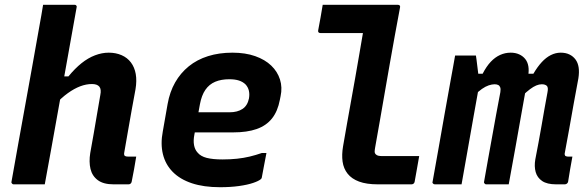

<svg xmlns="http://www.w3.org/2000/svg" viewBox="-20 -770 2440 802"><path d="M160 -750Q185 -750 207 -750Q229 -750 250.5 -750Q272 -750 291 -750Q295 -750 297 -748.5Q299 -747 300 -744.5Q301 -742 300 -739Q287 -665 273.5 -591Q260 -517 247 -443Q234 -369 220.5 -295.5Q207 -222 194 -148Q181 -74 167 0Q146 0 124.5 0Q103 0 81 0Q59 0 37 0Q34 0 32 -1.5Q30 -3 28.5 -5.5Q27 -8 28 -11Q42 -91 56.5 -171Q71 -251 85.5 -331.5Q100 -412 114.5 -492Q129 -572 143 -652Q148 -680 152.5 -705Q157 -730 160 -750ZM434 -550Q464 -550 488 -539.5Q512 -529 527 -509Q542 -489 547 -461Q552 -433 546 -397Q538 -354 530 -310Q522 -266 514.5 -222Q507 -178 499 -133Q498 -128 498.5 -125Q499 -122 501 -119Q503 -118 506 -117Q509 -116 514 -116Q517 -116 519.5 -116Q522 -116 524.5 -116Q527 -116 530 -116H549Q545 -89 540 -63Q535 -37 530 -11Q529 -6 525.5 -3Q522 0 517 0Q512 0 490.5 0Q469 0 454 0Q412 0 388.5 -17.5Q365 -35 358 -64.5Q351 -94 357 -131Q365 -173 371.5 -212.5Q378 -252 385 -291.5Q392 -331 399 -373Q404 -397 395 -408Q386 -419 364 -419Q340 -419 315 -409.5Q290 -400 263.5 -381Q237 -362 210 -333L227 -451H266Q293 -484 320.5 -506Q348 -528 377 -539Q406 -550 434 -550Z M951 -550Q1005 -550 1046 -535.5Q1087 -521 1113 -496Q1139 -471 1149.5 -438Q1160 -405 1152 -368L1149 -353Q1140 -305 1116 -275Q1092 -245 1052 -231Q1012 -217 954 -217Q928 -217 899.5 -217Q871 -217 840 -217Q809 -217 776 -217L718 -211L729 -301Q771 -301 807 -301Q843 -301 875.5 -301Q908 -301 939 -301Q972 -301 993 -315Q1014 -329 1020 -359Q1023 -377 1019.5 -391.5Q1016 -406 1006 -417Q995 -428 978.5 -433.5Q962 -439 938 -439Q904 -439 879 -428.5Q854 -418 838 -395Q822 -372 815 -334L792 -208Q787 -183 790.5 -164Q794 -145 805 -133Q818 -117 843.5 -110.5Q869 -104 909 -104Q942 -104 970 -107Q998 -110 1023 -116Q1048 -122 1074 -131H1093Q1088 -107 1083.5 -81.5Q1079 -56 1074 -31Q1074 -28 1073 -26Q1072 -24 1070 -22Q1061 -14 1037.5 -6Q1014 2 978.5 7Q943 12 899 12Q831 12 781.5 -4.5Q732 -21 701.5 -52Q671 -83 660.5 -126Q650 -169 660 -221L680 -335Q689 -386 711.5 -425.5Q734 -465 768.5 -493Q803 -521 849 -535.5Q895 -550 951 -550Z M1328 -750Q1359 -750 1390.5 -750Q1422 -750 1453.5 -750Q1485 -750 1516.5 -750Q1548 -750 1579.5 -750Q1611 -750 1642 -750Q1645 -750 1647 -749Q1649 -748 1650.5 -745.5Q1652 -743 1651 -739Q1640 -682 1629.5 -623Q1619 -564 1608.5 -505.5Q1598 -447 1588 -388Q1578 -329 1567.5 -270Q1557 -211 1547 -154Q1545 -143 1545 -136.5Q1545 -130 1550 -125Q1554 -121 1560.5 -119.5Q1567 -118 1578 -118Q1597 -118 1621 -118Q1645 -118 1669 -118Q1693 -118 1712 -118H1731Q1726 -91 1721.5 -64Q1717 -37 1712 -11Q1711 -7 1709.5 -5Q1708 -3 1705 -1.5Q1702 0 1699 0Q1690 0 1666.5 0Q1643 0 1613.5 0Q1584 0 1558 0Q1511 0 1480 -11.5Q1449 -23 1432 -44.5Q1415 -66 1411 -95Q1407 -124 1413 -159Q1421 -206 1429.5 -253.5Q1438 -301 1446.5 -348.5Q1455 -396 1463.5 -443.5Q1472 -491 1480 -538.5Q1488 -586 1496 -632H1477Q1452 -632 1424.5 -632Q1397 -632 1370.5 -632Q1344 -632 1318 -632Q1313 -632 1310.5 -635Q1308 -638 1309 -643Q1314 -670 1319 -697Q1324 -724 1328 -750Z M1881 -538Q1892 -538 1902.5 -538Q1913 -538 1924 -538Q1935 -538 1946 -538Q1957 -538 1968 -538Q1968 -538 1970.5 -520.5Q1973 -503 1975.5 -480Q1978 -457 1980.5 -439.5Q1983 -422 1983 -422Q1971 -356 1958.5 -285.5Q1946 -215 1933.5 -144Q1921 -73 1908 0Q1894 0 1880 0Q1866 0 1851.5 0Q1837 0 1823.5 0Q1810 0 1796 0Q1794 0 1792 -1Q1790 -2 1788.5 -3.5Q1787 -5 1786.5 -7Q1786 -9 1787 -11Q1800 -83 1812.5 -154Q1825 -225 1837.5 -296Q1850 -367 1863 -438Q1868 -465 1872.5 -490Q1877 -515 1881 -538ZM2113 -550Q2133 -550 2148.5 -543Q2164 -536 2174 -523.5Q2184 -511 2187 -493Q2190 -475 2186 -452Q2180 -419 2172.5 -376Q2165 -333 2155 -278Q2145 -223 2133 -154Q2121 -85 2105 0Q2090 0 2074 0Q2058 0 2042.5 0Q2027 0 2011 0Q2008 0 2006 -1.5Q2004 -3 2002.5 -5.5Q2001 -8 2002 -11Q2010 -57 2018.5 -104Q2027 -151 2035.5 -198Q2044 -245 2052.5 -292Q2061 -339 2070 -385Q2072 -398 2069.5 -405Q2067 -412 2061 -415Q2055 -418 2046 -418Q2035 -418 2021.5 -413.5Q2008 -409 1993 -398.5Q1978 -388 1960 -370L1965 -462H1996Q2012 -493 2030 -512Q2048 -531 2069 -540.5Q2090 -550 2113 -550ZM2322 -550Q2343 -550 2358.5 -542.5Q2374 -535 2384 -521.5Q2394 -508 2397 -488.5Q2400 -469 2396 -443Q2386 -390 2376.5 -337.5Q2367 -285 2358 -233.5Q2349 -182 2339 -130Q2338 -126 2339 -124Q2340 -122 2341 -119Q2343 -118 2345.5 -117Q2348 -116 2351 -116Q2354 -116 2356.5 -116Q2359 -116 2361 -116H2371Q2366 -89 2361.5 -63Q2357 -37 2353 -11Q2352 -6 2348 -3Q2344 0 2339 0Q2334 0 2323 0Q2312 0 2303 0Q2265 0 2244.5 -14Q2224 -28 2217.5 -51.5Q2211 -75 2216 -104Q2223 -140 2229.5 -175Q2236 -210 2242 -244.5Q2248 -279 2254 -313.5Q2260 -348 2267 -385Q2271 -405 2264 -411.5Q2257 -418 2243 -418Q2232 -418 2220 -413Q2208 -408 2194 -397.5Q2180 -387 2162 -370L2169 -462H2208Q2225 -491 2243 -510.5Q2261 -530 2281 -540Q2301 -550 2322 -550Z"/></svg>

Font: RecMonoLinear Nerd Font Mono
Style: Bold Italic
Weight: 700
Italic angle: -10°
Monospace: yes
Version: Version 1.085; ttfautohint (v1.8.4.7-5d5b);Nerd Fonts 3.2.1